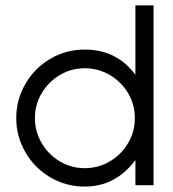

<svg xmlns="http://www.w3.org/2000/svg" viewBox="-20 -684 637 709"><path d="M547 0H480V-93Q407 5 293 5Q224 5 166 -29Q108 -63 74 -121.5Q40 -180 40 -248Q40 -316 74 -374.5Q108 -433 166 -467Q224 -501 293 -501Q411 -501 480 -408V-664H547ZM293 -432Q243 -432 201 -407Q159 -382 134 -340Q109 -298 109 -248Q109 -198 134 -155.5Q159 -113 201 -88Q243 -63 293 -63Q343 -63 385.5 -88Q428 -113 453 -155.5Q478 -198 478 -248Q478 -298 453 -340Q428 -382 385.5 -407Q343 -432 293 -432Z"/></svg>

Font: Sulphur Point
Style: Regular
Weight: 400
Designer: Noponies / Dale Sattler
Foundry: Noponies
Version: Version 1.000; ttfautohint (v1.8)